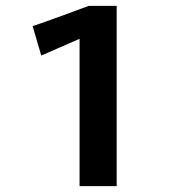

<svg xmlns="http://www.w3.org/2000/svg" viewBox="-20 -632 579 652"><path d="M250.2 0V-500.2L120.1 -443.4L90.8 -543.3Q136.4 -558.6 182.9 -575.8Q229.5 -593 281.1 -612H376.2V0Z"/></svg>

Font: Ancizar Sans Thin
Style: Regular
Weight: 100
Designer: Cesar Puertas, Viviana Monsalve, Julian Moncada, Julian Prieto, Jose Castro, Mariel Hernandez, Felipe Aragon, Sara Alarc
Version: Version 8.100